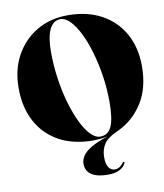

<svg xmlns="http://www.w3.org/2000/svg" viewBox="-98 -789 922 1082"><g transform="rotate(-10 363.0 -248.0)"><path d="M363 -710Q474.5 -710 556 -665.5Q637.5 -621 681.8 -541Q726 -461 726 -355Q726 -229 670.8 -143.2Q615.5 -57.5 524 -17Q468 7.5 447.5 39.5Q427 71.5 427 113.5Q427 155.5 441 173.8Q455 192 475 192Q491 192 504 183Q517 174 524.5 162.5Q528 156.5 533 159Q536.5 161.5 533 168.5Q523.5 188.5 497.5 201.5Q471.5 214.5 432 214.5Q371.5 214.5 338.8 193.2Q306 172 306 130.5Q306 108 320 86Q334 64 368.8 43Q403.5 22 465.5 1.5Q441 6.5 420.5 8.2Q400 10 382.5 10Q271.5 10 190 -34.2Q108.5 -78.5 64.2 -160.2Q20 -242 20 -354Q20 -458 64 -538.2Q108 -618.5 185.2 -664.2Q262.5 -710 363 -710ZM511 -188Q511 -262.5 500 -335.8Q489 -409 470.2 -473.8Q451.5 -538.5 426.8 -588.5Q402 -638.5 374.5 -667Q347 -695.5 319 -695.5Q278 -695.5 256.5 -651.2Q235 -607 235 -522Q235 -445.5 245.8 -370.8Q256.5 -296 275.5 -230Q294.5 -164 318.8 -113.2Q343 -62.5 370.8 -33.5Q398.5 -4.5 426.5 -4.5Q471 -4.5 491 -48Q511 -91.5 511 -188Z"/></g></svg>

Font: Fraunces 144pt S000 Black
Style: Regular
Weight: 900
Version: Version 1.000; ttfautohint (v1.8.3)